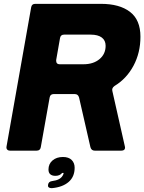

<svg xmlns="http://www.w3.org/2000/svg" viewBox="-20 -783 750 998"><path d="M32 0Q22 0 17 -6Q12 -12 14 -22L142 -745Q145 -763 163 -763H505Q601 -763 655.5 -721.5Q710 -680 710 -592Q710 -509 674 -441.5Q638 -374 575 -336Q560 -325 564 -310L629 -22L630 -16Q630 0 611 0H472Q455 0 450 -18L391 -276Q386 -294 369 -294H259Q241 -294 238 -276L192 -18Q189 0 171 0ZM272 -471V-467Q272 -449 290 -449H414Q465 -449 497 -475.5Q529 -502 529 -545Q529 -573 509 -588Q489 -603 451 -603H313Q295 -603 292 -585ZM247 195Q238 195 233 190.5Q228 186 230 178V176Q233 160 252 158Q292 153 305 131Q309 126 311 116H303Q291 131 268 131Q251 131 241.5 123Q232 115 232 98Q232 69 253 51Q274 33 307 33Q337 33 352.5 48.5Q368 64 368 89Q368 136 336.5 163Q305 190 250 195Z"/></svg>

Font: Open Sauce Two Black Italic
Style: Regular
Weight: 900
Italic angle: -10°
Designer: Alfredo Marco Pradil
Foundry: Creative Sauce Fz LLC
Version: Version 1.477